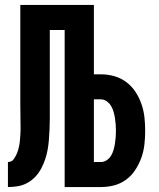

<svg xmlns="http://www.w3.org/2000/svg" viewBox="-20 -755 640 775"><path d="M12 0V-101Q19 -101 25.5 -104Q32 -107 35.5 -112.5Q39 -118 42.5 -124Q46 -130 48.5 -136Q51 -142 53 -149Q55 -156 56.5 -162.5Q58 -169 59 -175.5Q60 -182 60.5 -189Q61 -196 61.5 -202.5Q62 -209 62.5 -216Q63 -223 63 -229.5Q63 -236 63 -243Q63 -266 62.5 -289Q62 -312 62 -335V-735H359V-455H387Q415 -455 441.5 -447.5Q468 -440 490 -423.5Q512 -407 527 -384Q542 -361 551 -335Q560 -309 563 -282Q566 -255 566 -227Q566 -200 563 -172.5Q560 -145 551 -119.5Q542 -94 527 -70.5Q512 -47 490 -30.5Q468 -14 441.5 -7Q415 0 387 0H241V-634H181V-335Q181 -330 181 -325Q181 -320 181 -315Q181 -294 181 -274Q181 -254 180 -233.5Q179 -213 177.5 -192.5Q176 -172 172.5 -152Q169 -132 162.5 -112.5Q156 -93 146.5 -75Q137 -57 123 -42Q109 -27 91 -17Q73 -7 53 -3.5Q33 0 12 0ZM359 -101H387Q400 -101 411 -108.5Q422 -116 428.5 -127Q435 -138 438.5 -150.5Q442 -163 444 -176Q446 -189 447 -201.5Q448 -214 448 -227Q448 -240 447 -253Q446 -266 444 -278.5Q442 -291 438.5 -303.5Q435 -316 428.5 -327Q422 -338 411 -346Q400 -354 387 -354H359Z"/></svg>

Font: Iosevka Curly Extended
Style: Bold
Weight: 700
Width: 7
Monospace: yes
Designer: Belleve Invis
Foundry: Belleve Invis
Version: Version 11.1.0; ttfautohint (v1.8.3)